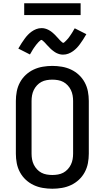

<svg xmlns="http://www.w3.org/2000/svg" viewBox="-20 -1146 640 1174"><path d="M300 8Q271 8 241.5 3Q212 -2 185.5 -14.5Q159 -27 137.5 -47Q116 -67 102 -93Q88 -119 82.5 -148Q77 -177 77 -206V-529Q77 -558 82.5 -587Q88 -616 102 -642Q116 -668 137.5 -688Q159 -708 185.5 -720.5Q212 -733 241.5 -738Q271 -743 300 -743Q329 -743 358.5 -738Q388 -733 414.5 -720.5Q441 -708 462.5 -688Q484 -668 498 -642Q512 -616 517.5 -587Q523 -558 523 -529V-206Q523 -177 517.5 -148Q512 -119 498 -93Q484 -67 462.5 -47Q441 -27 414.5 -14.5Q388 -2 358.5 3Q329 8 300 8ZM300 -76Q317 -76 334.5 -79Q352 -82 367 -90Q382 -98 394 -111Q406 -124 413.5 -139.5Q421 -155 424 -172Q427 -189 427 -206V-529Q427 -546 424 -563Q421 -580 413.5 -595.5Q406 -611 394 -624Q382 -637 367 -645Q352 -653 334.5 -656Q317 -659 300 -659Q283 -659 265.5 -656Q248 -653 233 -645Q218 -637 206 -624Q194 -611 186.5 -595.5Q179 -580 176 -563Q173 -546 173 -529V-206Q173 -189 176 -172Q179 -155 186.5 -139.5Q194 -124 206 -111Q218 -98 233 -90Q248 -82 265.5 -79Q283 -76 300 -76ZM366 -812Q361 -812 355.5 -812.5Q350 -813 345 -814.5Q340 -816 335.5 -817.5Q331 -819 326 -821.5Q321 -824 317 -826.5Q313 -829 309 -832Q305 -835 300.5 -838.5Q296 -842 292 -845.5Q288 -849 284.5 -853Q281 -857 277.5 -860.5Q274 -864 270.5 -867.5Q267 -871 263 -875.5Q259 -880 255.5 -884Q252 -888 248.5 -891Q245 -894 240.5 -898Q236 -902 234 -902Q230 -902 227 -899Q224 -896 219.5 -892.5Q215 -889 213 -886Q211 -883 208.5 -880.5Q206 -878 203.5 -875Q201 -872 198.5 -868.5Q196 -865 193.5 -861.5Q191 -858 188 -854Q185 -850 182 -845Q179 -840 176 -835Q173 -830 170 -824.5Q167 -819 163 -813L92 -849Q102 -867 112 -882Q122 -897 131 -909.5Q140 -922 150 -932.5Q160 -943 173 -952.5Q186 -962 201.5 -968Q217 -974 234 -974Q239 -974 244.5 -973.5Q250 -973 255 -971.5Q260 -970 264.5 -968.5Q269 -967 274 -964.5Q279 -962 283 -959.5Q287 -957 291 -954.5Q295 -952 299.5 -948Q304 -944 308 -940.5Q312 -937 315.5 -933.5Q319 -930 322.5 -926Q326 -922 329.5 -918.5Q333 -915 337 -910.5Q341 -906 344.5 -902Q348 -898 351.5 -895Q355 -892 359.5 -888Q364 -884 366 -884Q370 -884 373 -887Q376 -890 380.5 -894Q385 -898 387 -900.5Q389 -903 391.5 -905.5Q394 -908 396.5 -911Q399 -914 401.5 -917.5Q404 -921 406.5 -924.5Q409 -928 412 -932.5Q415 -937 418 -941.5Q421 -946 424 -951Q427 -956 430 -961.5Q433 -967 437 -973L508 -937Q498 -919 488 -904Q478 -889 469 -876.5Q460 -864 450 -853.5Q440 -843 427 -833.5Q414 -824 398.5 -818Q383 -812 366 -812ZM128 -1054V-1126H473V-1054Z"/></svg>

Font: Iosevka Aile Medium
Style: Regular
Weight: 500
Designer: Belleve Invis
Foundry: Belleve Invis
Version: Version 27.3.5; ttfautohint (v1.8.4)